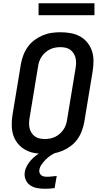

<svg xmlns="http://www.w3.org/2000/svg" viewBox="-20 -942 640 1185"><path d="M256 8Q224 8 193 2.5Q162 -3 136 -17.5Q110 -32 90.5 -55.5Q71 -79 62 -107.5Q53 -136 52.5 -168Q52 -200 57 -232L109 -547Q114 -574 124 -601Q134 -628 151 -652Q168 -676 192 -694Q216 -712 243 -723.5Q270 -735 298 -739Q326 -743 353 -743Q385 -743 416 -737.5Q447 -732 473.5 -717.5Q500 -703 519 -679.5Q538 -656 547.5 -627.5Q557 -599 557 -567Q557 -535 552 -503L500 -188Q495 -161 485 -134Q475 -107 458 -83Q441 -59 417 -41Q393 -23 366 -11.5Q339 0 311 4Q283 8 256 8ZM257 -84Q273 -84 289 -87Q305 -90 320.5 -97.5Q336 -105 349 -116.5Q362 -128 371.5 -142Q381 -156 386.5 -171.5Q392 -187 394 -203L446 -518Q449 -535 449.5 -551.5Q450 -568 446.5 -583.5Q443 -599 434.5 -612.5Q426 -626 413.5 -635Q401 -644 385 -647.5Q369 -651 352 -651Q336 -651 320 -648Q304 -645 288.5 -637.5Q273 -630 260 -618.5Q247 -607 237.5 -593Q228 -579 222.5 -563.5Q217 -548 215 -532L163 -217Q160 -200 159.5 -183.5Q159 -167 162.5 -151.5Q166 -136 174.5 -122.5Q183 -109 195.5 -100Q208 -91 224 -87.5Q240 -84 257 -84ZM256 223Q231 223 207.5 218.5Q184 214 165.5 201Q147 188 138 166Q129 144 133 120Q136 100 146.5 81Q157 62 171.5 46Q186 30 204 16.5Q222 3 241 -7L243 -8H327L325 0Q308 7 292 18Q276 29 262.5 42.5Q249 56 237.5 72Q226 88 223 105Q221 115 224 124Q227 133 234 139Q241 145 250.5 147Q260 149 270 149Q285 149 300 147Q315 145 330 144L317 219Q302 221 286.5 222Q271 223 256 223ZM218 -848V-922H563V-848Z"/></svg>

Font: Iosevka SS04 Semibold Extended
Style: Italic
Weight: 600
Width: 7
Italic angle: -9°
Monospace: yes
Designer: Belleve Invis
Foundry: Belleve Invis
Version: Version 19.0.0; ttfautohint (v1.8.4)